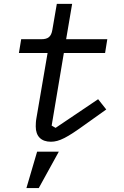

<svg xmlns="http://www.w3.org/2000/svg" viewBox="-20 -718 640 989"><path d="M242.2 12.1C285.5 12.1 326.3 -9.9 418.7 -76.7L527.3 -154.1L485.4 -207L266.3 -59.3L246.1 -71L308.9 -445H521.3L532.7 -516H320.7L351.6 -698.2H272.7L249.6 -563.9C243.6 -528.4 227.3 -516 192.5 -516H89.1L77.4 -445H225.1L167.3 -107.6C164.8 -95.2 164.1 -76.3 164.1 -66.8C164.1 -16 192.1 12.1 242.2 12.1ZM116.1 250.7H179.7L283 63.2H171.2Z"/></svg>

Font: Margiela Mono Italic Text It
Style: Regular
Weight: 400
Designer: Mike Abbink, Paul van der Laan, Pieter van Rosmalen
Foundry: Bold Monday
Version: Version 2.003 2021